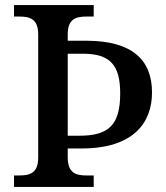

<svg xmlns="http://www.w3.org/2000/svg" viewBox="-20 -734 653 754"><path d="M35 0H348V-45H320C280 -45 247 -53 246 -114V-151H301C504 -151 577 -252 577 -371C577 -501 496 -573 323 -574H246V-600C246 -661 280 -669 320 -669H348V-714H35V-669H56C97 -669 130 -660 130 -599V-115C130 -54 97 -45 56 -45H35ZM291 -201H246V-523H306C413 -523 452 -478 452 -367C452 -242 406 -201 291 -201Z"/></svg>

Font: Noto Serif Tamil Medium
Style: Italic
Weight: 500
Italic angle: -12°
Designer: Indian Type Foundry, Tom Grace, and the Monotype Design Team
Foundry: Monotype Imaging Inc.
Version: Version 2.003